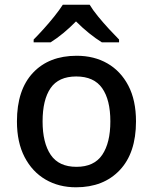

<svg xmlns="http://www.w3.org/2000/svg" viewBox="-20 -786 649 816"><path d="M558 -270Q558 -136 489 -63Q420 10 303 10Q230 10 173.5 -23Q117 -56 84.5 -118.5Q52 -181 52 -270Q52 -404 120 -476.5Q188 -549 306 -549Q380 -549 436.5 -516.5Q493 -484 525.5 -422Q558 -360 558 -270ZM161 -270Q161 -179 195.5 -128Q230 -77 305 -77Q380 -77 414.5 -128Q449 -179 449 -270Q449 -362 414 -411.5Q379 -461 304 -461Q229 -461 195 -411.5Q161 -362 161 -270ZM361 -766Q374 -744 396.5 -716.5Q419 -689 443.5 -662.5Q468 -636 486 -618V-606H413Q387 -622 358.5 -645Q330 -668 303 -695Q249 -640 195 -606H123V-618Q142 -637 165.5 -663Q189 -689 211 -716.5Q233 -744 247 -766Z"/></svg>

Font: Noto Sans Kannada Medium
Style: Regular
Weight: 500
Designer: Jelle Bosma - Monotype Design Team
Foundry: Monotype Imaging Inc.
Version: Version 2.005; ttfautohint (v1.8.4.7-5d5b)